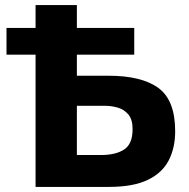

<svg xmlns="http://www.w3.org/2000/svg" viewBox="-20 -733 740 753"><path d="M119.5 0V-518.5H5.5V-623.5H119.5V-713H281.5V-623.5H506.5V-518.5H281.5V-436H405.5Q535.5 -436 601.2 -388Q667 -340 667 -218Q667 -153.5 641.8 -104.2Q616.5 -55 559.5 -27.5Q502.5 0 407 0ZM281.5 -125H375.5Q434 -125 467 -146.8Q500 -168.5 500 -226.5Q500 -265 482.8 -284.8Q465.5 -304.5 441 -311.2Q416.5 -318 394 -318H281.5Z"/></svg>

Font: Commissioner
Style: Bold
Weight: 700
Designer: Kostas Bartsokas
Foundry: Kostas Bartsokas
Version: Version 1.000; ttfautohint (v1.8.3)